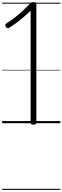

<svg xmlns="http://www.w3.org/2000/svg" viewBox="-20 -1166 591 1817"><path d="M297 14Q283 14 276.5 9Q270 4 270 -5V-1066Q239 -1035 205.5 -1006Q172 -977 139 -952.5Q106 -928 75 -908Q63 -900 53.5 -899.5Q44 -899 36 -911Q28 -924 30.5 -931.5Q33 -939 45 -947Q80 -969 116.5 -997Q153 -1025 190.5 -1059.5Q228 -1094 265 -1133Q269 -1139 273.5 -1141.5Q278 -1144 283.5 -1145Q289 -1146 299 -1146Q313 -1146 318.5 -1141Q324 -1136 324 -1127V-5Q324 4 318 9Q312 14 297 14ZM0 621H551V631H0ZM0 -20H551V0H0ZM0 -505H551V-500H0ZM0 -1141H551V-1131H0Z"/></svg>

Font: Playwrite BR Guides
Style: Regular
Weight: 400
Designer: Veronika Burian, José Scaglione
Foundry: TypeTogether
Version: Version 1.003